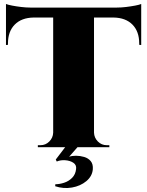

<svg xmlns="http://www.w3.org/2000/svg" viewBox="-20 -739 738 964"><path d="M452 -697V0H247V-697ZM689 -701V-651H10V-701ZM689 -654V-513L679 -514V-521Q679 -581 645 -615.5Q611 -650 550 -651V-654ZM689 -719V-690L567 -701Q589 -701 613.5 -704Q638 -707 659 -711Q680 -715 689 -719ZM250 -73V0H170V-10Q170 -10 176.5 -10Q183 -10 183 -10Q209 -10 227.5 -28.5Q246 -47 247 -73ZM449 -73H452Q453 -47 471.5 -28.5Q490 -10 516 -10Q516 -10 522.5 -10Q529 -10 529 -10V0H449ZM149 -654V-651Q88 -650 54 -615.5Q20 -581 20 -521V-514L10 -513V-654ZM10 -719Q20 -715 40.5 -711Q61 -707 86 -704Q111 -701 132 -701L10 -690ZM308 -1H370L327 48Q341 43 361.5 43Q382 43 402.5 49Q423 55 435.5 70Q448 85 446 111Q443 146 413.5 170.5Q384 195 341.5 202.5Q299 210 257 196L258 186Q279 186 302 178.5Q325 171 342 154Q359 137 362 110Q365 89 348 78Q331 67 307 65.5Q283 64 265 72Q265 72 262.5 67Q260 62 260 62Z"/></svg>

Font: Cinzel Black
Style: Regular
Weight: 900
Designer: Natanael Gama
Version: Version 2.000